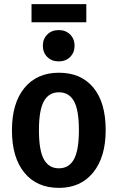

<svg xmlns="http://www.w3.org/2000/svg" viewBox="-20 -897 572 932"><path d="M399 -789H133V-877H399ZM209.5 -729.5Q231 -751 265 -751Q299 -751 320.5 -729.5Q342 -708 342 -675Q342 -642 320.5 -620.5Q299 -599 265 -599Q231 -599 209.5 -620.5Q188 -642 188 -675Q188 -708 209.5 -729.5ZM493 -265Q493 -135 432.5 -60Q372 15 266 15Q159 15 98.5 -58.5Q38 -132 38 -265Q38 -396 98.5 -470Q159 -544 266 -544Q373 -544 433 -472Q493 -400 493 -265ZM169 -265Q169 -167 193 -123.5Q217 -80 266 -80Q315 -80 339 -124Q363 -168 363 -265Q363 -363 339 -406Q315 -449 266 -449Q217 -449 193 -405.5Q169 -362 169 -265Z"/></svg>

Font: Fira Sans Condensed Medium
Style: Regular
Weight: 500
Width: 3
Designer: Carrois Corporate & Edenspiekermann AG
Foundry: Carrois Corporate GbR & Edenspiekermann AG
Version: Version 4.203;PS 004.203;hotconv 1.0.88;makeotf.lib2.5.64775